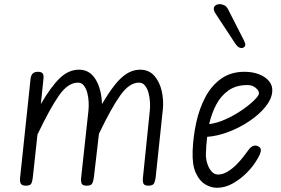

<svg xmlns="http://www.w3.org/2000/svg" viewBox="-20 -882 1334 912"><path d="M103.5 0Q83 0 78.2 -10.8Q73.5 -21.5 75.5 -38.5L125 -506Q127 -525 135.8 -533Q144.5 -541 159.5 -541Q176 -541 182.2 -533.8Q188.5 -526.5 186.5 -508L174 -387.5Q221.5 -469.5 263.5 -510.2Q305.5 -551 355.5 -551Q406 -551 434 -505.2Q462 -459.5 464.5 -387.5Q495.5 -440.5 524 -477Q552.5 -513.5 582.2 -532.2Q612 -551 645.5 -551Q687.5 -551 713 -522Q738.5 -493 748.2 -449.5Q758 -406 753.5 -362.5L719.5 -40.5Q718 -26 712.8 -13Q707.5 0 685.5 0Q665 0 661 -10.8Q657 -21.5 659 -38.5L692 -360.5Q693.5 -377 692.2 -398.8Q691 -420.5 685.2 -441.2Q679.5 -462 668.5 -475.8Q657.5 -489.5 640 -489.5Q594.5 -489.5 551.5 -429.2Q508.5 -369 450 -246.5L426 -40.5Q424 -25.5 419.2 -12.8Q414.5 0 392 0Q371.5 0 367.5 -10.8Q363.5 -21.5 365.5 -38.5L400.5 -360.5Q402 -377 401 -398.8Q400 -420.5 394.5 -441.2Q389 -462 378.2 -475.8Q367.5 -489.5 350 -489.5Q303 -489.5 260.2 -428.5Q217.5 -367.5 158 -243L136 -40.5Q134.5 -25.5 130 -12.8Q125.5 0 103.5 0Z M1010 10Q982 10 954.5 -6.5Q927 -23 909.8 -61.2Q892.5 -99.5 895 -164.5Q897.5 -232.5 912 -299.2Q926.5 -366 955.5 -420.8Q984.5 -475.5 1030.5 -508.2Q1076.5 -541 1141.5 -541Q1180 -541 1210.8 -529Q1241.5 -517 1258.8 -495.5Q1276 -474 1273 -444.5Q1269.5 -410 1240.5 -374.2Q1211.5 -338.5 1166.2 -307.8Q1121 -277 1068.2 -256.5Q1015.5 -236 964 -232Q961.5 -211.5 960 -191Q958.5 -170.5 958 -151Q957.5 -127 964.8 -104.5Q972 -82 985 -67.5Q998 -53 1015 -53Q1038 -53 1060.2 -66.2Q1082.5 -79.5 1102 -99Q1121.5 -118.5 1136.5 -138Q1151.5 -157.5 1160.5 -170Q1173.5 -187.5 1186.8 -190Q1200 -192.5 1211 -184Q1218 -179.5 1219 -171Q1220 -162.5 1214 -148.2Q1208 -134 1193.5 -112Q1179 -88.5 1150.8 -60Q1122.5 -31.5 1086 -10.8Q1049.5 10 1010 10ZM973.5 -292.5Q1011 -297 1051.8 -315.5Q1092.5 -334 1128 -358.2Q1163.5 -382.5 1186 -404.5Q1208.5 -426.5 1210 -437.5Q1211 -450.5 1195.2 -464.2Q1179.5 -478 1155.5 -478Q1102 -478 1065.8 -452.8Q1029.5 -427.5 1007.2 -385.2Q985 -343 973.5 -292.5ZM1137 -656.5Q1129 -651.5 1118.5 -655.5Q1108 -659.5 1097.5 -675L1004.5 -816.5Q995 -831 995.5 -841Q996 -851 1003.8 -856.5Q1011.5 -862 1022 -862.5Q1033.5 -862.5 1045 -857.2Q1056.5 -852 1063.5 -837.5L1139 -689.5Q1146 -675.5 1145 -668Q1144 -660.5 1137 -656.5Z"/></svg>

Font: Edu NSW ACT Hand
Style: Regular
Weight: 400
Designer: Tina and Corey Anderson, Eben Sorkin, Mirko Velimirovic
Foundry: Sorkin Type Co.
Version: Version 2.000